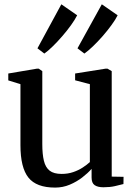

<svg xmlns="http://www.w3.org/2000/svg" viewBox="-20 -861 624 892"><path d="M460.5 9Q434 9 419.8 -0.8Q405.5 -10.5 405.5 -36.5V-76.5Q388 -56.5 362 -36.5Q336 -16.5 304 -3Q272 10.5 236 10.5Q149 10.5 112 -36Q75 -82.5 75 -186.5V-470L18.5 -487.5V-519.5L151.5 -542H160L176.5 -530.5V-191.5Q176.5 -144.5 184 -113.8Q191.5 -83 210.8 -68Q230 -53 266.5 -53Q295.5 -53 320.2 -61.5Q345 -70 364.5 -82.8Q384 -95.5 397.5 -108V-470L329 -488V-519.5L470.5 -542H479.5L499 -530.5V-40.5L554 -39.5L553.5 -6Q536.5 -1.5 513.5 3.8Q490.5 9 460.5 9ZM371.5 -612.5 340 -636.5 453 -841 526.5 -790Q517 -770.5 498.2 -744.8Q479.5 -719 456.8 -693Q434 -667 411.8 -645.8Q389.5 -624.5 372.5 -612.5ZM185.5 -612.5 154 -636.5 265 -841 338.5 -790Q328.5 -770 310 -744.2Q291.5 -718.5 269.2 -692.8Q247 -667 225.2 -645.8Q203.5 -624.5 186.5 -612.5Z"/></svg>

Font: Merriweather 72pt
Style: Regular
Weight: 400
Version: Version 2.100